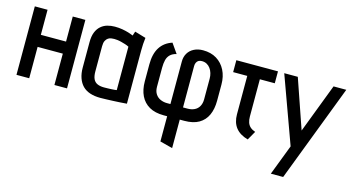

<svg xmlns="http://www.w3.org/2000/svg" viewBox="-79 -825 2489 1354"><g transform="rotate(15 1166.0 -148.0)"><path d="M314 -317H130V-500H37V0H130V-229H314V0H406V-500H314Z M848 -487 767 -511Q763 -501 760 -490.5Q757 -480 757 -480Q743 -486 722 -492.5Q701 -499 675 -503.5Q649 -508 620 -508Q591 -508 565 -500.5Q539 -493 518.5 -475Q498 -457 486.5 -428Q475 -399 475 -355V-170Q475 -128 486.5 -95Q498 -62 519.5 -40Q541 -18 574 -7Q607 4 650 4Q669 4 694.5 3Q720 2 746 1Q772 0 793.5 -1.5Q815 -3 828.5 -4Q842 -5 842 -5V-393Q842 -417 843.5 -441.5Q845 -466 848 -487ZM568 -167V-352Q568 -377 575.5 -391.5Q583 -406 594 -413Q605 -420 617 -421.5Q629 -423 638 -423Q648 -423 661.5 -421.5Q675 -420 690 -416Q705 -412 720 -407.5Q735 -403 748 -396V-79Q742 -78 732 -77Q722 -76 710 -75.5Q698 -75 684 -74.5Q670 -74 656 -74Q627 -74 607 -83Q587 -92 577.5 -112.5Q568 -133 568 -167Z M923 -314V-190Q923 -129 944.5 -85Q966 -41 1008 -17Q1050 7 1113 7H1139V191L1231 215V7H1264Q1329 7 1370 -17Q1411 -41 1431 -85Q1451 -129 1451 -190V-308Q1451 -367 1428 -412Q1405 -457 1363.5 -482.5Q1322 -508 1264 -508Q1227 -508 1198.5 -493.5Q1170 -479 1154.5 -453Q1139 -427 1139 -393V-82H1113Q1089 -82 1066.5 -91.5Q1044 -101 1030 -122Q1016 -143 1016 -175V-314Q1016 -346 1022 -370.5Q1028 -395 1044.5 -411Q1061 -427 1090 -434L1041 -504Q983 -485 953 -438Q923 -391 923 -314ZM1264 -82H1231V-385Q1231 -399 1236.5 -410Q1242 -421 1251.5 -426.5Q1261 -432 1276 -432Q1296 -432 1311.5 -423.5Q1327 -415 1338 -400Q1349 -385 1354.5 -366Q1360 -347 1360 -327V-175Q1360 -146 1348 -124.5Q1336 -103 1314 -92.5Q1292 -82 1264 -82Z M1703 -143V-414H1812V-501H1508V-414H1611V-133Q1611 -104 1618.5 -79.5Q1626 -55 1641 -36Q1656 -17 1678.5 -3.5Q1701 10 1730 18L1767 -47Q1744 -55 1730 -67.5Q1716 -80 1709.5 -98.5Q1703 -117 1703 -143Z M1950 209H2040L2311 -500H2218L2081 -141L1957 -500H1858L2035 -13Z"/></g></svg>

Font: Advent Pro SemiBold
Style: Regular
Weight: 600
Designer: VivaRado, Andreas Kalpakidis
Foundry: VivaRado, Andreas Kalpakidis
Version: Version 3.000